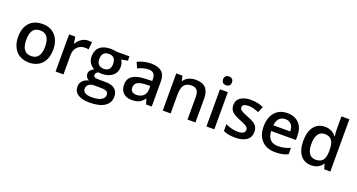

<svg xmlns="http://www.w3.org/2000/svg" viewBox="-53 -1571 4874 2622"><g transform="rotate(20 2384.0 -260.0)"><path d="M561 -271Q561 -138.7 493.2 -64.5Q425.3 9.8 304.2 9.8Q228.5 9.8 170.4 -24.4Q112.3 -58.6 81.1 -122.6Q49.8 -186.5 49.8 -271Q49.8 -402.3 117.2 -476.1Q184.6 -549.8 307.1 -549.8Q424.3 -549.8 492.7 -474.4Q561 -398.9 561 -271ZM168 -271Q168 -84 306.2 -84Q442.9 -84 442.9 -271Q442.9 -456.1 305.2 -456.1Q232.9 -456.1 200.4 -408.2Q168 -360.4 168 -271Z M966.8 -549.8Q1001.5 -549.8 1023.9 -544.9L1012.7 -438Q988.3 -443.8 961.9 -443.8Q893.1 -443.8 850.3 -398.9Q807.6 -354 807.6 -282.2V0H692.9V-540H782.7L797.9 -444.8H803.7Q830.6 -493.2 873.8 -521.5Q917 -549.8 966.8 -549.8Z M1570.3 -540V-477.1L1478 -460Q1490.7 -442.9 1499 -418Q1507.3 -393.1 1507.3 -365.2Q1507.3 -281.7 1449.7 -233.9Q1392.1 -186 1291 -186Q1265.1 -186 1244.1 -189.9Q1207 -167 1207 -136.2Q1207 -117.7 1224.4 -108.4Q1241.7 -99.1 1288.1 -99.1H1382.3Q1471.7 -99.1 1518.1 -61Q1564.5 -22.9 1564.5 48.8Q1564.5 140.6 1488.8 190.4Q1413.1 240.2 1270 240.2Q1159.7 240.2 1101.6 201.2Q1043.5 162.1 1043.5 89.8Q1043.5 40 1075 6.1Q1106.4 -27.8 1163.1 -41Q1140.1 -50.8 1125.2 -72.5Q1110.4 -94.2 1110.4 -118.2Q1110.4 -148.4 1127.4 -169.4Q1144.5 -190.4 1178.2 -210.9Q1136.2 -229 1110.1 -269.8Q1084 -310.5 1084 -365.2Q1084 -453.1 1139.4 -501.5Q1194.8 -549.8 1297.4 -549.8Q1320.3 -549.8 1345.5 -546.6Q1370.6 -543.5 1383.3 -540ZM1146 84Q1146 121.1 1179.4 141.1Q1212.9 161.1 1273.4 161.1Q1367.2 161.1 1413.1 134.3Q1459 107.4 1459 63Q1459 27.8 1433.8 12.9Q1408.7 -2 1340.3 -2H1253.4Q1204.1 -2 1175 21.2Q1146 44.4 1146 84ZM1195.3 -365.2Q1195.3 -314.5 1221.4 -287.1Q1247.6 -259.8 1296.4 -259.8Q1396 -259.8 1396 -366.2Q1396 -418.9 1371.3 -447.5Q1346.7 -476.1 1296.4 -476.1Q1246.6 -476.1 1220.9 -447.8Q1195.3 -419.4 1195.3 -365.2Z M2008.3 0 1985.4 -75.2H1981.4Q1942.4 -25.9 1902.8 -8.1Q1863.3 9.8 1801.3 9.8Q1721.7 9.8 1677 -33.2Q1632.3 -76.2 1632.3 -154.8Q1632.3 -238.3 1694.3 -280.8Q1756.3 -323.2 1883.3 -327.1L1976.6 -330.1V-358.9Q1976.6 -410.6 1952.4 -436.3Q1928.2 -461.9 1877.4 -461.9Q1835.9 -461.9 1797.9 -449.7Q1759.8 -437.5 1724.6 -420.9L1687.5 -502.9Q1731.4 -525.9 1783.7 -537.8Q1835.9 -549.8 1882.3 -549.8Q1985.4 -549.8 2037.8 -504.9Q2090.3 -460 2090.3 -363.8V0ZM1837.4 -78.1Q1899.9 -78.1 1937.7 -113Q1975.6 -147.9 1975.6 -210.9V-257.8L1906.2 -254.9Q1825.2 -252 1788.3 -227.8Q1751.5 -203.6 1751.5 -153.8Q1751.5 -117.7 1772.9 -97.9Q1794.4 -78.1 1837.4 -78.1Z M2725.6 0H2610.4V-332Q2610.4 -394.5 2585.2 -425.3Q2560.1 -456.1 2505.4 -456.1Q2432.6 -456.1 2398.9 -413.1Q2365.2 -370.1 2365.2 -269V0H2250.5V-540H2340.3L2356.4 -469.2H2362.3Q2386.7 -507.8 2431.6 -528.8Q2476.6 -549.8 2531.2 -549.8Q2725.6 -549.8 2725.6 -352.1Z M3000 0H2885.3V-540H3000ZM2878.4 -683.1Q2878.4 -713.9 2895.3 -730.5Q2912.1 -747.1 2943.4 -747.1Q2973.6 -747.1 2990.5 -730.5Q3007.3 -713.9 3007.3 -683.1Q3007.3 -653.8 2990.5 -637Q2973.6 -620.1 2943.4 -620.1Q2912.1 -620.1 2895.3 -637Q2878.4 -653.8 2878.4 -683.1Z M3526.9 -153.8Q3526.9 -74.7 3469.2 -32.5Q3411.6 9.8 3304.2 9.8Q3196.3 9.8 3130.9 -22.9V-122.1Q3226.1 -78.1 3308.1 -78.1Q3414.1 -78.1 3414.1 -142.1Q3414.1 -162.6 3402.3 -176.3Q3390.6 -189.9 3363.8 -204.6Q3336.9 -219.2 3289.1 -237.8Q3195.8 -273.9 3162.8 -310.1Q3129.9 -346.2 3129.9 -403.8Q3129.9 -473.1 3185.8 -511.5Q3241.7 -549.8 3337.9 -549.8Q3433.1 -549.8 3518.1 -511.2L3481 -424.8Q3393.6 -460.9 3334 -460.9Q3243.2 -460.9 3243.2 -409.2Q3243.2 -383.8 3266.8 -366.2Q3290.5 -348.6 3370.1 -317.9Q3437 -292 3467.3 -270.5Q3497.6 -249 3512.2 -220.9Q3526.9 -192.9 3526.9 -153.8Z M3886.7 9.8Q3760.7 9.8 3689.7 -63.7Q3618.7 -137.2 3618.7 -266.1Q3618.7 -398.4 3684.6 -474.1Q3750.5 -549.8 3865.7 -549.8Q3972.7 -549.8 4034.7 -484.9Q4096.7 -419.9 4096.7 -306.2V-244.1H3736.8Q3739.3 -165.5 3779.3 -123.3Q3819.3 -81.1 3892.1 -81.1Q3939.9 -81.1 3981.2 -90.1Q4022.5 -99.1 4069.8 -120.1V-26.9Q4027.8 -6.8 3984.9 1.5Q3941.9 9.8 3886.7 9.8ZM3865.7 -462.9Q3811 -462.9 3778.1 -428.2Q3745.1 -393.6 3738.8 -327.1H3983.9Q3982.9 -394 3951.7 -428.5Q3920.4 -462.9 3865.7 -462.9Z M4409.2 9.8Q4308.1 9.8 4251.5 -63.5Q4194.8 -136.7 4194.8 -269Q4194.8 -401.9 4252.2 -475.8Q4309.6 -549.8 4411.1 -549.8Q4517.6 -549.8 4573.2 -471.2H4579.1Q4570.8 -529.3 4570.8 -563V-759.8H4686V0H4596.2L4576.2 -70.8H4570.8Q4515.6 9.8 4409.2 9.8ZM4439.9 -83Q4510.7 -83 4543 -122.8Q4575.2 -162.6 4576.2 -252V-268.1Q4576.2 -370.1 4543 -413.1Q4509.8 -456.1 4439 -456.1Q4378.4 -456.1 4345.7 -407Q4313 -357.9 4313 -267.1Q4313 -177.2 4344.7 -130.1Q4376.5 -83 4439.9 -83Z"/></g></svg>

Font: f1_44652          
Style: Regular
Weight: 600
Foundry: Ascender Corporation
Version: Version 1.10